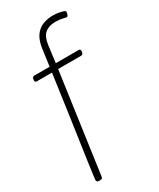

<svg xmlns="http://www.w3.org/2000/svg" viewBox="-238 -827 919 1108"><g transform="rotate(-30 222.0 -273.0)"><path d="M74 207Q64 207 61 202.5Q58 198 58 192Q58 188 62.5 153.5Q67 119 75 63Q83 7 93 -61.5Q103 -130 113.5 -203.5Q124 -277 133.5 -346Q143 -415 151 -470H50Q38 -470 38 -482Q38 -506 55 -506H156L172 -621Q182 -689 219.5 -721Q257 -753 322 -753Q349 -753 374 -746.5Q399 -740 399 -733Q399 -728 395.5 -716Q392 -704 384 -704Q381 -704 361 -709Q341 -714 314 -714Q270 -714 244.5 -692.5Q219 -671 212 -621L197 -506H349Q361 -506 361 -494Q361 -470 344 -470H192L99 192Q98 199 95 203Q92 207 78 207Z"/></g></svg>

Font: Asap Expanded Expanded Thin
Style: Italic
Weight: 100
Width: 7
Italic angle: -6°
Designer: Pablo Cosgaya
Foundry: Omnibus-Type
Version: Version 3.001; ttfautohint (v1.8.4.7-5d5b)